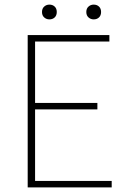

<svg xmlns="http://www.w3.org/2000/svg" viewBox="-20 -812 550 832"><path d="M100 0V-660H454V-632H132V-366H402V-338H132V-28H464V0ZM194 -728Q181 -728 171.5 -736.5Q162 -745 162 -760Q162 -775 171.5 -783.5Q181 -792 194 -792Q208 -792 217 -783.5Q226 -775 226 -760Q226 -745 217 -736.5Q208 -728 194 -728ZM386 -728Q373 -728 363.5 -736.5Q354 -745 354 -760Q354 -775 363.5 -783.5Q373 -792 386 -792Q400 -792 409 -783.5Q418 -775 418 -760Q418 -745 409 -736.5Q400 -728 386 -728Z"/></svg>

Font: Source Sans Variable
Style: Regular
Weight: 200
Designer: Paul D. Hunt
Foundry: Adobe Systems Incorporated
Version: Version 3.006;hotconv 1.0.111;makeotfexe 2.5.65597